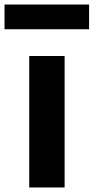

<svg xmlns="http://www.w3.org/2000/svg" viewBox="-51 -827 413 847"><path d="M78 0V-580H234V0ZM-31 -698V-807H342V-698Z"/></svg>

Font: Menbere
Style: Regular
Weight: 400
Designer: Aleme Tadesse
Foundry: Sorkin Type Co
Version: Version 1.000